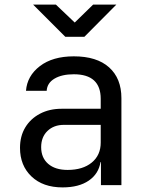

<svg xmlns="http://www.w3.org/2000/svg" viewBox="-20 -805 640 835"><path d="M252 10Q167 10 117 -37.5Q67 -85 67 -162Q67 -213 90 -251Q113 -289 154 -310.5Q195 -332 248 -332H418V-375Q418 -482 301 -482Q249 -482 217 -463Q185 -444 183 -410H93Q98 -475 153.5 -517.5Q209 -560 301 -560Q401 -560 454.5 -512Q508 -464 508 -378V0H419V-100H417Q409 -49 366 -19.5Q323 10 252 10ZM274 -66Q340 -66 379 -98Q418 -130 418 -185V-262H258Q214 -262 186.5 -235.5Q159 -209 159 -165Q159 -119 189.5 -92.5Q220 -66 274 -66ZM264 -645 124 -785H223L305 -707L385 -785H486L347 -645Z"/></svg>

Font: JetBrainsMonoNL NF
Style: Regular
Weight: 400
Designer: Philipp Nurullin, Konstantin Bulenkov
Foundry: JetBrains
Version: Version 2.304; ttfautohint (v1.8.4.7-5d5b);Nerd Fonts 3.2.1